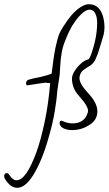

<svg xmlns="http://www.w3.org/2000/svg" viewBox="-150 -609 518 915"><path d="M-68 286Q-100 286 -126 244Q-130 237 -130 231Q-130 216 -118 216Q-111 216 -106 224Q-90 250 -71 250Q-25 250 24 115Q44 60 62.5 -26.5Q81 -113 89 -213Q83 -213 78 -213.5Q73 -214 67 -215Q62 -215 -15 -203Q-16 -203 -16.5 -202.5Q-17 -202 -18 -202Q-26 -202 -26 -213Q-24 -225 -15 -229L-16 -228Q-9 -231 5.5 -234.5Q20 -238 42 -242Q59 -246 72.5 -250Q86 -254 96 -258Q105 -336 114 -380Q123 -424 133 -449Q137 -459 153 -484.5Q169 -510 191 -537Q210 -559 232.5 -574Q255 -589 274 -589Q303 -589 320.5 -569.5Q338 -550 344 -518Q346 -508 347 -498.5Q348 -489 348 -479Q348 -469 346.5 -457.5Q345 -446 340 -431Q337 -421 332 -403.5Q327 -386 324 -378Q317 -353 306.5 -329.5Q296 -306 279 -296Q260 -285 246 -274Q232 -263 229 -241Q225 -213 272 -163Q314 -118 314 -78Q314 -34 270 -10Q236 11 194 11Q169 11 151.5 2Q134 -7 134 -23Q134 -34 144 -34Q143 -34 160 -27.5Q177 -21 196 -21Q254 -21 269 -75Q275 -98 227 -151Q193 -188 193 -235Q193 -250 205 -269.5Q217 -289 235 -305.5Q253 -322 271 -326Q279 -332 288 -360Q297 -388 303 -414Q308 -436 310.5 -458.5Q313 -481 313 -500Q313 -527 304 -545Q295 -563 277 -563Q262 -563 243.5 -547Q225 -531 208.5 -508Q192 -485 182 -464Q169 -438 155 -400.5Q141 -363 137 -294L136 -277Q135 -269 135 -262Q135 -255 134 -250L124 -183Q120 -133 111 -79Q102 -25 86 31Q70 91 50.5 140Q31 189 8 226Q-30 286 -68 286Z"/></svg>

Font: Square Peg
Style: Regular
Weight: 400
Designer: Robert E. Leuschke
Foundry: Robert E. Leuschke
Version: Version 1.010; ttfautohint (v1.8.4.7-5d5b)